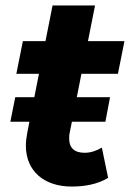

<svg xmlns="http://www.w3.org/2000/svg" viewBox="-20 -677 485 705"><path d="M413 -406 437 -526H303L329 -657H173L147 -526H64L40 -406H123L106 -320H36L18 -230H88L80 -189C77 -173 75 -157 75 -142C75 -48 143 8 243 8C290 8 338 0 377 -24L354 -135C334 -123 312 -116 291 -116C252 -116 234 -135 234 -168C234 -175 234 -182 236 -190L244 -230H367L384 -320H262L279 -406Z"/></svg>

Font: AWKNG-Font
Style: Bold Italic
Weight: 700
Italic angle: -11.3°
Designer: Awakening Church
Foundry: Awakening Church
Version: Version 1.700;PS 001.700;hotconv 1.0.88;makeotf.lib2.5.64775